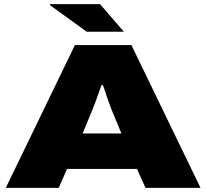

<svg xmlns="http://www.w3.org/2000/svg" viewBox="-20 -905 994 925"><path d="M8 0 341 -688H613L946 0H681L640 -91H303L263 0ZM378 -262H565L517 -378Q514 -386 509 -399.5Q504 -413 498 -430Q492 -447 486.5 -464Q481 -481 476 -495H469Q463 -478 455 -456Q447 -434 439.5 -413Q432 -392 426 -378ZM577 -752H398L221 -880V-885H462Z"/></svg>

Font: Archivo SemiBold Expanded Black
Style: Regular
Weight: 900
Width: 7
Version: Version 2.001